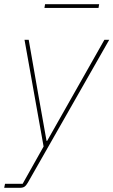

<svg xmlns="http://www.w3.org/2000/svg" viewBox="-44 -696 541 916"><path d="M305 -243 454 -506H477L89 175Q81 189 73 194.5Q65 200 51 200H-24L-20 181H64L164 3L73 -506H93L139 -243L178 -24H181ZM168 -658 171 -676H429L426 -658Z"/></svg>

Font: IBM Plex Sans Thin
Style: Italic
Weight: 250
Italic angle: -11.31°
Designer: Mike Abbink, Paul van der Laan, Pieter van Rosmalen
Foundry: Bold Monday
Version: Version 3.201